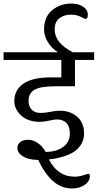

<svg xmlns="http://www.w3.org/2000/svg" viewBox="-33 -949 558 1097"><path d="M480.5 56.6Q480.5 43.9 470.7 43.9Q468.8 43.9 443.4 52.2Q418 60.5 393.6 60.5Q296.9 60.5 246.1 -38.1Q263.7 -40 281.2 -43Q323.2 -50.8 361.8 -66.9Q400.4 -83 423.8 -113.8Q447.3 -144.5 447.3 -186.5Q447.3 -249 407.2 -282.7Q367.2 -316.4 309.6 -316.4Q286.1 -316.4 254.9 -310.1Q223.6 -303.7 199.2 -303.7Q164.1 -303.7 147 -323.7Q129.9 -343.8 129.9 -371.1Q129.9 -417 164.6 -436.5Q199.2 -456.1 284.2 -456.1H395.5V-606.4H504.9V-650.4H-12.7V-606.4H317.4V-506.8H255.9Q153.3 -506.8 101.1 -471.2Q48.8 -435.5 48.8 -371.1Q48.8 -325.2 87.9 -289.1Q127 -252.9 195.3 -252.9Q217.8 -252.9 248.5 -259.8Q279.3 -266.6 291 -266.6Q327.1 -266.6 346.7 -246.1Q366.2 -225.6 366.2 -186.5Q366.2 -136.7 327.1 -108.9Q288.1 -81.1 227.5 -81.1Q211.9 -111.3 184.1 -130.9Q156.2 -150.4 129.9 -150.4Q98.6 -150.4 82.5 -137.2Q66.4 -124 66.4 -102.5Q66.4 -74.2 99.6 -54.7Q129.9 -36.1 185.5 -35.2Q261.7 127.9 377 127.9Q420.9 127.9 450.7 107.4Q480.5 86.9 480.5 56.6ZM382.8 -650.4Q279.3 -704.1 279.3 -780.3Q279.3 -823.2 305.7 -844.2Q332 -865.2 373 -865.2Q405.3 -865.2 428.2 -853Q451.2 -840.8 456.1 -840.8Q468.8 -840.8 468.8 -865.2Q468.8 -892.6 442.4 -910.6Q416 -928.7 373 -928.7Q311.5 -928.7 265.1 -890.6Q218.8 -852.5 218.8 -780.3Q218.8 -745.1 239.7 -709.5Q260.7 -673.8 297.9 -650.4Z"/></svg>

Font: Kurale
Style: Regular
Weight: 400
Version: 1.0; ttfautohint (v1.3)